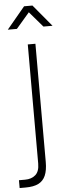

<svg xmlns="http://www.w3.org/2000/svg" viewBox="-74 -781 386 1052"><g transform="rotate(-5 118.5 -255.0)"><path d="M-10 197H24Q59 197 81 177.8Q103 158.5 103 115V-540H145V110Q145 156.5 132.5 185Q120 213.5 93.5 226.8Q67 240 23 240H-10ZM101 -750H147L247 -630H197L124 -715L51 -630H1Z"/></g></svg>

Font: Tap Sans
Style: Regular
Weight: 400
Designer: Tap Payments
Foundry: Tap Payments
Version: Version 1.001;Glyphs 3.1.2 (3151)